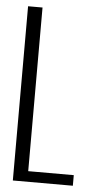

<svg xmlns="http://www.w3.org/2000/svg" viewBox="-51 -708 389 741"><g transform="rotate(5 144.0 -337.5)"><path d="M27.5 0H260V-41H83.5V-675H27.5Z"/></g></svg>

Font: Anybody Condensed Light
Style: Regular
Weight: 300
Width: 3
Designer: Tyler Finck
Foundry: Etcetera Type Company
Version: Version 1.113;gftools[0.9.25]